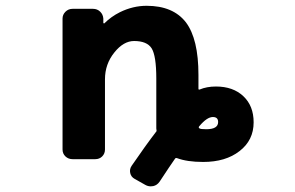

<svg xmlns="http://www.w3.org/2000/svg" viewBox="-20 -579 1040 676"><path d="M454.1 50.8Q441.4 43.9 438.5 30.3Q435.5 16.6 443.4 4.9Q492.2 -66.4 531.2 -117.2Q531.2 -117.2 531.2 -118.2Q531.2 -119.1 531.2 -119.1Q530.3 -124 530.3 -127V-302.7Q530.3 -382.8 513.7 -409.2Q497.1 -434.6 452.1 -434.6Q415 -434.6 382.8 -394.5Q349.6 -353.5 349.6 -299.8V-52.7Q349.6 -38.1 339.8 -28.3Q330.1 -18.6 315.4 -18.6H235.4Q220.7 -18.6 210.4 -28.3Q200.2 -38.1 200.2 -52.7V-513.7Q200.2 -527.3 210.4 -537.6Q220.7 -547.9 235.4 -547.9H307.6Q322.3 -547.9 332.5 -538.1Q342.8 -528.3 343.8 -513.7V-498Q344.7 -497.1 345.7 -496.6Q346.7 -496.1 347.7 -497.1Q371.1 -520.5 402.3 -536.1Q448.2 -558.6 496.1 -558.6Q589.8 -558.6 634.8 -500Q678.7 -441.4 678.7 -315.4V-266.6Q678.7 -262.7 682.6 -263.7Q708 -274.4 740.2 -274.4Q800.8 -274.4 836.9 -240.2Q873 -206.1 873 -148.4Q873 -85 823.2 -46.9Q774.4 -8.8 695.3 -8.8Q638.7 -8.8 602.5 -22.5Q597.7 -23.4 595.7 -19.5Q581.1 1 542 60.5Q533.2 73.2 519.5 76.2Q514.6 77.1 510.7 77.1Q501 77.1 492.2 72.3ZM682.6 -135.7Q679.7 -132.8 679.7 -130.9Q679.7 -129.9 680.7 -127.9Q681.6 -127 682.6 -127Q685.5 -124 706.1 -124Q748 -124 748 -149.4Q748 -167 729.5 -167Q709 -167 682.6 -135.7Z"/></svg>

Font: Rounded-L Mgen+ 1m bold
Style: Bold
Weight: 700
Designer: [Source Han Sans]
Ryoko NISHIZUKA  (kana & ideographs); Paul D. Hunt (Latin, Greek & Cyrillic); Wenlong ZHANG  (bopomofo
Version: Version 1.059.20150602